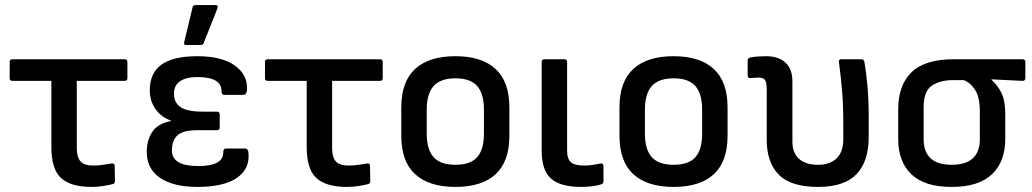

<svg xmlns="http://www.w3.org/2000/svg" viewBox="-20 -723 4057 755"><path d="M340 12Q258 12 220 -23Q182 -58 182 -145V-405H29Q18 -405 18 -416V-479Q18 -490 29 -490H471Q481 -490 481 -479V-416Q481 -405 471 -405H282V-141Q282 -104 297 -88Q312 -72 346 -72Q367 -72 385.5 -75Q404 -78 419 -80Q431 -82 431 -71L432 -11Q432 -1 423 1Q407 5 386 8.5Q365 12 340 12Z M756 12Q662 12 609.5 -23.5Q557 -59 557 -126Q557 -171 578.5 -204Q600 -237 652 -247V-249Q614 -262 591.5 -294Q569 -326 569 -368Q569 -436 615 -469Q661 -502 756 -502Q853 -502 904.5 -464.5Q956 -427 951 -367Q949 -350 937 -350H861Q851 -350 851 -365Q851 -420 756 -420Q712 -420 688 -403.5Q664 -387 664 -355Q664 -319 690.5 -301.5Q717 -284 776 -284H833Q844 -284 844 -273V-222Q844 -211 833 -211H757Q700 -211 678 -191Q656 -171 656 -131Q656 -70 760 -70Q858 -70 858 -124Q858 -139 868 -139H944Q956 -139 957 -121Q963 -59 911.5 -23.5Q860 12 756 12ZM712 -546Q702 -546 704 -556L737 -693Q738 -703 749 -703H828Q839 -703 835 -690L781 -554Q778 -546 769 -546Z M1344 12Q1262 12 1224 -23Q1186 -58 1186 -145V-405H1033Q1022 -405 1022 -416V-479Q1022 -490 1033 -490H1475Q1485 -490 1485 -479V-416Q1485 -405 1475 -405H1286V-141Q1286 -104 1301 -88Q1316 -72 1350 -72Q1371 -72 1389.5 -75Q1408 -78 1423 -80Q1435 -82 1435 -71L1436 -11Q1436 -1 1427 1Q1411 5 1390 8.5Q1369 12 1344 12Z M1771 12Q1667 12 1612.5 -38Q1558 -88 1558 -189V-301Q1558 -402 1612.5 -452Q1667 -502 1771 -502Q1874 -502 1928.5 -452Q1983 -402 1983 -301V-189Q1983 -88 1929 -38Q1875 12 1771 12ZM1771 -75Q1830 -75 1856.5 -105Q1883 -135 1883 -198V-292Q1883 -354 1856.5 -384.5Q1830 -415 1771 -415Q1712 -415 1685 -384.5Q1658 -354 1658 -292V-198Q1658 -135 1685 -105Q1712 -75 1771 -75Z M2266 12Q2184 12 2147 -20.5Q2110 -53 2110 -131V-479Q2110 -490 2121 -490H2199Q2210 -490 2210 -479V-131Q2210 -98 2225 -85Q2240 -72 2277 -72Q2295 -72 2310 -74.5Q2325 -77 2341 -80Q2353 -82 2353 -70V-9Q2353 -1 2344 2Q2329 7 2307.5 9.5Q2286 12 2266 12Z M2629 12Q2525 12 2470.5 -38Q2416 -88 2416 -189V-301Q2416 -402 2470.5 -452Q2525 -502 2629 -502Q2732 -502 2786.5 -452Q2841 -402 2841 -301V-189Q2841 -88 2787 -38Q2733 12 2629 12ZM2629 -75Q2688 -75 2714.5 -105Q2741 -135 2741 -198V-292Q2741 -354 2714.5 -384.5Q2688 -415 2629 -415Q2570 -415 2543 -384.5Q2516 -354 2516 -292V-198Q2516 -135 2543 -105Q2570 -75 2629 -75Z M3197 12Q3090 12 3042.5 -36Q2995 -84 2995 -173V-371Q2995 -401 2987.5 -409.5Q2980 -418 2961 -418Q2955 -418 2947 -417Q2939 -416 2931 -416Q2920 -415 2920 -426V-486Q2920 -495 2931 -497Q2946 -500 2962.5 -501Q2979 -502 2992 -502Q3041 -502 3068.5 -477Q3096 -452 3096 -402V-166Q3096 -121 3122.5 -98Q3149 -75 3197 -75Q3243 -75 3269.5 -100Q3296 -125 3296 -176V-241Q3296 -315 3290.5 -375Q3285 -435 3279 -478Q3277 -490 3288 -490H3367Q3377 -490 3379 -480Q3386 -441 3391 -385.5Q3396 -330 3396 -262V-184Q3396 -88 3348 -38Q3300 12 3197 12Z M3722 12Q3615 12 3563.5 -38Q3512 -88 3512 -176V-293Q3512 -388 3564.5 -439Q3617 -490 3730 -490H4001Q4012 -490 4012 -479V-416Q4012 -405 4001 -405L3879 -411V-409Q3903 -388 3918 -357.5Q3933 -327 3933 -276V-176Q3933 -88 3881 -38Q3829 12 3722 12ZM3722 -75Q3833 -75 3833 -176V-284Q3833 -341 3814.5 -369.5Q3796 -398 3770 -408H3729Q3676 -408 3644 -386Q3612 -364 3612 -301V-176Q3612 -75 3722 -75Z"/></svg>

Font: Sofia Sans SemiBold
Style: Regular
Weight: 600
Designer: Botio Nikoltchev, Ani Petrova
Foundry: lettersoup
Version: Version 4.101; ttfautohint (v1.8.4.7-5d5b)